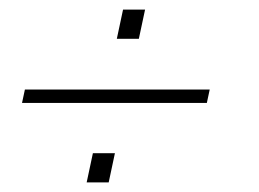

<svg xmlns="http://www.w3.org/2000/svg" viewBox="-20 -562 540 401"><path d="M26 -347 32 -375H418L412 -347ZM224 -481 237 -542H283L270 -481ZM161 -181 174 -242H220L207 -181Z"/></svg>

Font: Hubot Sans Condensed ExtraLight
Style: Italic
Weight: 200
Width: 3
Italic angle: -12.0243°
Designer: Deni Anggara
Foundry: GitHub, Inc., Subsidiary of Microsoft Corporation
Version: Version 2.000